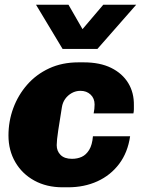

<svg xmlns="http://www.w3.org/2000/svg" viewBox="-20 -786 608 816"><path d="M246 10Q178 10 126 -18.5Q74 -47 45 -97Q16 -147 16 -210Q16 -271 36.5 -326.5Q57 -382 95.5 -426Q134 -470 189 -495.5Q244 -521 313 -521H336Q405 -521 452.5 -497.5Q500 -474 525 -433Q550 -392 549 -338Q549 -330 549 -321.5Q549 -313 547 -304H378Q380 -313 381 -323Q382 -333 382 -342Q382 -368 365 -384Q348 -400 322 -400Q302 -400 285 -390.5Q268 -381 257 -365.5Q246 -350 243 -330Q234 -275 227.5 -232Q221 -189 221 -169Q221 -144 237.5 -127.5Q254 -111 286 -111Q309 -111 327.5 -119.5Q346 -128 359 -149Q372 -170 375 -207H533Q523 -138 486.5 -89.5Q450 -41 394 -15.5Q338 10 269 10ZM559 -766 394 -578H246L133 -766H271L363 -606H283L419 -766Z"/></svg>

Font: Chivo Medium Black
Style: Italic
Weight: 900
Italic angle: -8.05°
Version: Version 2.002